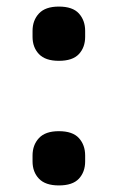

<svg xmlns="http://www.w3.org/2000/svg" viewBox="-20 -553 358 584"><path d="M159 11Q118 11 98.5 -9.5Q79 -30 79 -62V-80Q79 -112 98.5 -133Q118 -154 159 -154Q201 -154 220 -133Q239 -112 239 -80V-62Q239 -30 220 -9.5Q201 11 159 11ZM159 -368Q118 -368 98.5 -388.5Q79 -409 79 -441V-459Q79 -491 98.5 -512Q118 -533 159 -533Q201 -533 220 -512Q239 -491 239 -459V-441Q239 -409 220 -388.5Q201 -368 159 -368Z"/></svg>

Font: IBM Plex Sans Thai Looped SemiBold
Style: Regular
Weight: 600
Designer: Mike Abbink, Paul van der Laan, Pieter van Rosmalen, Ben Mitchell, Mark Frömberg
Foundry: Bold Monday
Version: Version 1.1